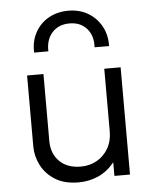

<svg xmlns="http://www.w3.org/2000/svg" viewBox="-54 -806 691 865"><g transform="rotate(-5 291.0 -373.0)"><path d="M267 15Q203 15 161 -11.2Q119 -37.5 98 -78.5Q77 -119.5 77 -164V-485H151V-182.5Q151 -125.5 186.2 -90.2Q221.5 -55 283 -55Q323 -55 355.2 -73.2Q387.5 -91.5 406.8 -124.5Q426 -157.5 426 -201V-485H500V0H429.5V-61.5Q397.5 -22 356 -3.5Q314.5 15 267 15ZM117.5 -585Q115.5 -635.5 136.8 -675Q158 -714.5 197.2 -737Q236.5 -759.5 287.5 -759.5Q337.5 -759.5 376 -736.8Q414.5 -714 436.2 -674.5Q458 -635 456.5 -585H391Q394 -637.5 365.5 -669.8Q337 -702 287.5 -702Q238 -702 209 -669.8Q180 -637.5 182 -585Z"/></g></svg>

Font: Geologica ExtraLight
Style: Regular
Weight: 200
Designer: Sindre Bremnes, Frode Helland
Foundry: Monokrom Skriftforlag AS
Version: Version 1.010; ttfautohint (v1.8.4.7-5d5b);gftools[0.9.28]